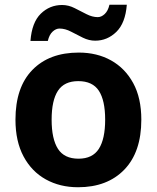

<svg xmlns="http://www.w3.org/2000/svg" viewBox="-20 -777 659 807"><path d="M574 -274Q574 -138 502.5 -64Q431 10 308 10Q232 10 172.5 -23Q113 -56 79 -119.5Q45 -183 45 -274Q45 -410 116 -483Q187 -556 311 -556Q388 -556 447 -523Q506 -490 540 -427.5Q574 -365 574 -274ZM197 -274Q197 -193 223.5 -151.5Q250 -110 310 -110Q369 -110 395.5 -151.5Q422 -193 422 -274Q422 -355 395.5 -395.5Q369 -436 309 -436Q250 -436 223.5 -395.5Q197 -355 197 -274ZM108 -605Q114 -683 151.5 -719.5Q189 -756 241 -756Q268 -756 293.5 -743Q319 -730 343.5 -717.5Q368 -705 391 -705Q406 -705 420 -718Q434 -731 440 -757H513Q507 -680 469 -643Q431 -606 380 -606Q354 -606 328.5 -618.5Q303 -631 278.5 -644Q254 -657 230 -657Q215 -657 201 -644Q187 -631 181 -605Z"/></svg>

Font: Noto Sans Sinhala UI
Style: Bold
Weight: 700
Designer: Jelle Bosma - Monotype Design Team
Foundry: Monotype Imaging Inc.
Version: Version 2.006; ttfautohint (v1.8.4.7-5d5b)